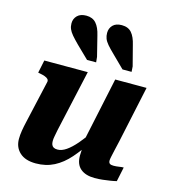

<svg xmlns="http://www.w3.org/2000/svg" viewBox="-122 -932 925 1041"><g transform="rotate(15 340.0 -411.5)"><path d="M243 -194Q239 -172 236 -157.5Q233 -143 233 -130Q233 -118 236.5 -109.5Q240 -101 248 -96.5Q256 -92 270 -92Q293 -92 318.5 -109.5Q344 -127 372.5 -160Q401 -193 431 -238L437 -181Q400 -124 361.5 -80Q323 -36 277.5 -12.5Q232 11 175 11Q116 11 84.5 -18Q53 -47 53 -94Q53 -116 57 -140.5Q61 -165 68 -195L122 -433Q123 -442 117.5 -448Q112 -454 100 -458.5Q88 -463 71 -466L61 -468L76 -540H320ZM582 -222Q574 -188 569 -165.5Q564 -143 561 -129Q558 -115 558 -108Q558 -96 564.5 -91Q571 -86 585 -86Q601 -86 616 -88.5Q631 -91 642 -91L625 -10Q609 -6 589.5 -3Q570 0 549 2.5Q528 5 504 5Q453 5 424.5 -19Q396 -43 396 -91Q396 -96 396.5 -104.5Q397 -113 397.5 -124.5Q398 -136 399 -149L389 -140L474 -540H650ZM518 -745 547 -633 549 -603H498L430 -670Q405 -694 391 -710.5Q377 -727 371.5 -741.5Q366 -756 366 -773Q366 -799 383 -816.5Q400 -834 433 -834Q469 -834 488.5 -811.5Q508 -789 518 -745ZM319 -745 347 -633 350 -603H299L230 -670Q206 -694 192 -710.5Q178 -727 172 -741.5Q166 -756 166 -773Q166 -799 183.5 -816.5Q201 -834 234 -834Q269 -834 289 -811.5Q309 -789 319 -745Z"/></g></svg>

Font: Roboto Serif 20pt
Style: Bold Italic
Weight: 700
Italic angle: -10°
Version: Version 1.007